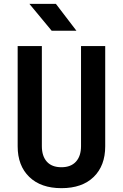

<svg xmlns="http://www.w3.org/2000/svg" viewBox="-20 -970 640 1000"><path d="M300 10Q193 10 132.5 -48.5Q72 -107 72 -208V-730H198V-209Q198 -157 224 -128Q250 -99 300 -99Q349 -99 375.5 -128Q402 -157 402 -209V-730H528V-208Q528 -107 468 -48.5Q408 10 300 10ZM249 -810 133 -950H271L378 -810Z"/></svg>

Font: JetBrains Mono NL
Style: Bold
Weight: 700
Monospace: yes
Designer: Philipp Nurullin, Konstantin Bulenkov
Foundry: JetBrains
Version: Version 2.305; ttfautohint (v1.8.4.7-5d5b)